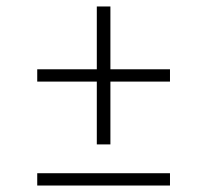

<svg xmlns="http://www.w3.org/2000/svg" viewBox="-20 -573 640 593"><path d="M279 -127V-321H95V-359H279V-553H321V-359H505V-321H321V-127ZM95 0V-38H505V0Z"/></svg>

Font: Iosevka Curly XLtEx
Style: Regular
Weight: 200
Width: 7
Monospace: yes
Designer: Belleve Invis
Foundry: Belleve Invis
Version: Version 11.1.0; ttfautohint (v1.8.3)